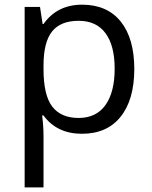

<svg xmlns="http://www.w3.org/2000/svg" viewBox="-20 -565 653 825"><path d="M167 -268.1Q167 -155.8 204.6 -106.9Q242.2 -58.1 318.4 -58.1Q394.5 -58.6 433.6 -114.3Q472.7 -169.9 472.7 -269.5Q472.7 -369.1 433.6 -421.9Q394.5 -475.6 317.9 -475.6Q240.7 -475.6 204.1 -430.2Q167.5 -384.8 167 -286.1ZM499 -472.2Q557.1 -399.4 557.1 -267.6Q556.6 -135.7 498 -63Q439.5 9.8 332 9.8Q224.6 9.8 167 -68.8H161.1Q167 -22 167 20V240.2H85.9V-535.2H151.9L163.1 -461.9H167Q225.6 -544.9 333 -544.9Q440.4 -544.9 499 -472.2Z"/></svg>

Font: OpenSansHebrew-Regular
Style: Regular
Weight: 400
Foundry: Ascender Corporation, Yanek Iontef
Version: Version 2.001;PS 002.001;hotconv 1.0.70;makeotf.lib2.5.58329